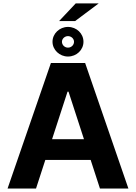

<svg xmlns="http://www.w3.org/2000/svg" viewBox="-20 -1092 788 1112"><path d="M188.6 0 242.5 -165.8H505L558.9 0H723.7L473 -727.3H274.9L23.8 0ZM373.6 -764.6C424 -764.6 463.4 -803.3 463.4 -850.1C463.4 -897.4 424 -936.1 373.6 -936.1C324.9 -936.1 284.1 -897.4 284.1 -850.1C284.1 -803.3 324.9 -764.6 373.6 -764.6ZM371.1 -561.1H376.8L466.3 -285.9H281.6ZM322.1 -969.8H414.8L551.8 -1072.4H418.7ZM373.6 -882.8C393.5 -882.8 408.7 -867.2 408.7 -850.1C408.7 -831.7 393.5 -816.1 373.6 -816.1C354.4 -816.1 338.8 -831.7 338.8 -850.1C338.8 -867.2 354.4 -882.8 373.6 -882.8Z"/></svg>

Font: Inter-Hewn
Style: Bold
Weight: 700
Designer: Rasmus Andersson
Foundry: rsms
Version: Version 3.012;git-f93a4a705